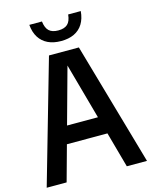

<svg xmlns="http://www.w3.org/2000/svg" viewBox="-136 -1030 884 1117"><g transform="rotate(-15 306.0 -471.0)"><path d="M3.5 0 215.5 -740H395.5L607.5 0H486L296.5 -683.5H312L123.5 0ZM123 -214 147 -319H463.5L488 -214ZM306.5 -802.5Q260.5 -802.5 227.2 -818.5Q194 -834.5 174.5 -865.2Q155 -896 151 -941.5H227Q232 -901 251 -883.8Q270 -866.5 306.5 -866.5Q343 -866.5 362 -883.8Q381 -901 385 -941.5H461Q457 -896 437.8 -865Q418.5 -834 385.2 -818.2Q352 -802.5 306.5 -802.5Z"/></g></svg>

Font: Encode Sans SC Condensed SemiBold
Style: Regular
Weight: 600
Width: 3
Designer: Multiple Designers
Foundry: Impallari Type
Version: Version 3.002